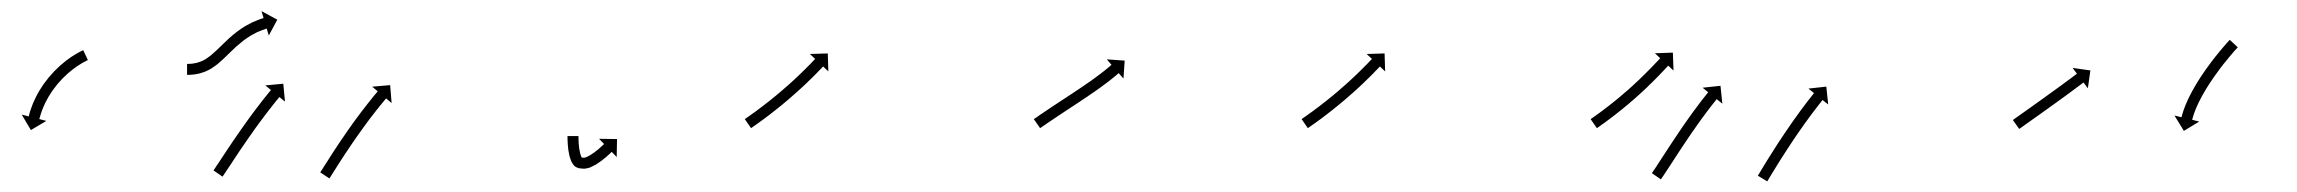

<svg xmlns="http://www.w3.org/2000/svg" viewBox="-20 -325 4188 350"><path d="M138.7 -214.8C139.2 -215 139.7 -215.2 140.2 -215.5L131.7 -233.6C131.2 -233.3 130.7 -233.1 130.2 -232.9C130.2 -232.9 130.2 -232.9 130.1 -232.8C130.1 -232.8 130.1 -232.8 130.1 -232.8C128.6 -232.1 127.2 -231.4 125.7 -230.6C125.7 -230.6 125.7 -230.6 125.7 -230.6C125.6 -230.6 125.6 -230.6 125.6 -230.6C123.3 -229.4 121.1 -228.1 118.9 -226.8C118.9 -226.8 118.8 -226.8 118.8 -226.8C118.7 -226.8 118.7 -226.7 118.7 -226.7C115.8 -225 113 -223.2 110.2 -221.4C110.2 -221.4 110.1 -221.3 110.1 -221.3C110 -221.3 110 -221.3 110 -221.3C106.7 -219 103.4 -216.6 100.2 -214.2C100.2 -214.2 100.2 -214.2 100.2 -214.2C100.1 -214.1 100.1 -214.1 100.1 -214.1C96.5 -211.3 93.1 -208.4 89.7 -205.5C89.7 -205.5 89.7 -205.4 89.6 -205.4C89.6 -205.4 89.5 -205.3 89.5 -205.3C86 -202.1 82.5 -198.7 79.1 -195.3C79.1 -195.3 79.1 -195.3 79 -195.2C79 -195.2 78.9 -195.1 78.9 -195.1C75.5 -191.5 72.2 -187.8 69 -184C69 -184 68.9 -184 68.9 -183.9C68.8 -183.9 68.8 -183.8 68.8 -183.8C65.7 -180 62.7 -176 59.8 -172C59.8 -172 59.7 -172 59.7 -171.9C59.7 -171.9 59.6 -171.8 59.6 -171.8C56.9 -167.9 54.3 -163.9 51.8 -159.8C51.8 -159.8 51.8 -159.7 51.7 -159.7C51.7 -159.6 51.7 -159.5 51.7 -159.5C49.4 -155.7 47.3 -151.8 45.3 -147.8C45.3 -147.8 45.2 -147.7 45.2 -147.7C45.2 -147.6 45.2 -147.6 45.2 -147.6C43.4 -144 41.8 -140.4 40.2 -136.7C40.2 -136.7 40.2 -136.6 40.2 -136.6C40.2 -136.5 40.1 -136.5 40.1 -136.5C38.9 -133.4 37.7 -130.2 36.6 -127.1C36.6 -127.1 36.6 -127 36.5 -127C36.5 -126.9 36.5 -126.9 36.5 -126.9C35.7 -124.4 34.9 -122 34.1 -119.5C34.1 -119.5 34.1 -119.5 34.1 -119.4C34.1 -119.4 34.1 -119.4 34.1 -119.4C33.6 -117.8 33.2 -116.2 32.8 -114.6C32.8 -114.6 32.8 -114.5 32.8 -114.5C32.8 -114.5 32.8 -114.5 32.8 -114.5C32.6 -113.9 32.5 -113.4 32.3 -112.8L19.6 -116.1L36.3 -87.9L64.5 -104.6L51.7 -107.9C51.8 -108.4 52 -109 52.1 -109.5C52.1 -109.5 52.1 -109.5 52.1 -109.5C52.1 -109.4 52.1 -109.4 52.1 -109.4C52.5 -110.9 52.9 -112.4 53.3 -113.8C53.3 -113.8 53.3 -113.8 53.3 -113.8C53.3 -113.8 53.3 -113.7 53.3 -113.7C54 -116 54.7 -118.3 55.5 -120.5C55.5 -120.5 55.5 -120.5 55.4 -120.4C55.4 -120.4 55.4 -120.4 55.4 -120.4C56.4 -123.3 57.6 -126.2 58.7 -129C58.7 -129 58.7 -129 58.7 -128.9C58.6 -128.9 58.6 -128.8 58.6 -128.8C60.1 -132.2 61.6 -135.6 63.2 -138.9C63.2 -138.9 63.2 -138.8 63.1 -138.8C63.1 -138.7 63.1 -138.7 63.1 -138.7C65 -142.4 66.9 -146 69 -149.6C69 -149.6 69 -149.5 68.9 -149.4C68.9 -149.4 68.9 -149.3 68.9 -149.3C71.2 -153.1 73.6 -156.9 76.1 -160.5C76.1 -160.5 76.1 -160.5 76 -160.4C76 -160.4 76 -160.3 76 -160.3C78.7 -164 81.5 -167.7 84.4 -171.3C84.4 -171.3 84.3 -171.2 84.3 -171.2C84.2 -171.1 84.2 -171.1 84.2 -171.1C87.2 -174.6 90.3 -178.1 93.5 -181.4C93.5 -181.4 93.4 -181.4 93.4 -181.3C93.3 -181.3 93.3 -181.2 93.3 -181.2C96.5 -184.4 99.7 -187.5 103 -190.6C103 -190.6 103 -190.5 102.9 -190.5C102.9 -190.4 102.8 -190.4 102.8 -190.4C106 -193.1 109.2 -195.8 112.5 -198.4C112.5 -198.4 112.4 -198.4 112.4 -198.3C112.3 -198.3 112.3 -198.3 112.3 -198.3C115.2 -200.5 118.3 -202.7 121.3 -204.8C121.3 -204.8 121.3 -204.7 121.2 -204.7C121.2 -204.7 121.1 -204.6 121.1 -204.6C123.7 -206.3 126.3 -208 129 -209.6C129 -209.6 129 -209.6 128.9 -209.5C128.9 -209.5 128.8 -209.5 128.8 -209.5C130.9 -210.7 132.9 -211.8 135 -212.9C135 -212.9 134.9 -212.9 134.9 -212.9C134.9 -212.9 134.9 -212.8 134.9 -212.8C136.2 -213.5 137.5 -214.2 138.8 -214.8C138.8 -214.8 138.8 -214.8 138.8 -214.8C138.8 -214.8 138.7 -214.8 138.7 -214.8Z M322.5 -208.5C322 -208.5 321.5 -208.5 321 -208.5L321 -188.5C321.6 -188.5 322.1 -188.5 322.7 -188.5C322.7 -188.5 322.7 -188.5 322.7 -188.5C322.8 -188.5 322.8 -188.5 322.8 -188.5C324.3 -188.5 325.9 -188.6 327.5 -188.7C327.5 -188.7 327.5 -188.7 327.6 -188.7C327.6 -188.7 327.7 -188.7 327.7 -188.7C330 -188.9 332.4 -189.1 334.7 -189.4C334.7 -189.4 334.8 -189.4 334.9 -189.4C335 -189.4 335.1 -189.4 335.1 -189.4C338 -189.9 341 -190.5 343.9 -191.1C343.9 -191.1 344 -191.2 344.1 -191.2C344.2 -191.2 344.3 -191.2 344.3 -191.2C347.6 -192.2 350.9 -193.3 354.2 -194.5C354.2 -194.5 354.3 -194.6 354.4 -194.6C354.5 -194.7 354.6 -194.7 354.6 -194.7C358.2 -196.3 361.7 -198.1 365.1 -200C365.1 -200 365.2 -200.1 365.3 -200.2C365.4 -200.2 365.5 -200.3 365.5 -200.3C369.2 -202.7 372.8 -205.3 376.3 -208C376.3 -208 376.4 -208 376.4 -208.1C376.5 -208.2 376.6 -208.2 376.6 -208.2C380.4 -211.4 384.1 -214.7 387.7 -218.1C387.7 -218.1 387.8 -218.1 387.8 -218.1C387.8 -218.1 387.8 -218.2 387.8 -218.2C391.7 -221.9 395.6 -225.6 399.4 -229.4L399.4 -229.4L399.4 -229.4C403.4 -233.3 407.5 -237.2 411.6 -241C411.6 -241 411.6 -240.9 411.6 -240.9C411.5 -240.8 411.5 -240.8 411.5 -240.8C415.7 -244.5 419.9 -248 424.3 -251.5C424.3 -251.5 424.3 -251.4 424.2 -251.4C424.1 -251.3 424.1 -251.3 424.1 -251.3C428.3 -254.3 432.6 -257.3 437 -260C437 -260 436.9 -260 436.8 -260C436.7 -259.9 436.6 -259.9 436.6 -259.9C440.5 -262.1 444.5 -264.2 448.5 -266.2C448.5 -266.2 448.5 -266.2 448.4 -266.1C448.3 -266.1 448.2 -266.1 448.2 -266.1C451.4 -267.5 454.6 -268.9 457.9 -270.1C457.9 -270.1 457.8 -270.1 457.8 -270.1C457.7 -270.1 457.7 -270 457.7 -270C459.8 -270.8 461.9 -271.5 464 -272.2C464 -272.2 464 -272.2 463.9 -272.2C463.9 -272.2 463.9 -272.2 463.9 -272.2C464.7 -272.4 465.4 -272.6 466.2 -272.9L470 -260.3L485.5 -289.1L456.7 -304.7L460.5 -292C459.6 -291.8 458.8 -291.5 458 -291.3C458 -291.3 458 -291.3 458 -291.3C457.9 -291.3 457.9 -291.3 457.9 -291.3C455.6 -290.5 453.2 -289.7 450.9 -288.9C450.9 -288.9 450.8 -288.8 450.8 -288.8C450.7 -288.8 450.7 -288.8 450.7 -288.8C447.1 -287.4 443.5 -285.9 440 -284.3C440 -284.3 440 -284.3 439.9 -284.2C439.8 -284.2 439.7 -284.2 439.7 -284.2C435.3 -282 430.9 -279.7 426.6 -277.2C426.6 -277.2 426.6 -277.1 426.5 -277.1C426.4 -277 426.3 -277 426.3 -277C421.5 -274 416.8 -270.8 412.3 -267.4C412.3 -267.4 412.2 -267.4 412.1 -267.3C412.1 -267.3 412 -267.2 412 -267.2C407.3 -263.6 402.7 -259.8 398.3 -255.8C398.3 -255.8 398.2 -255.8 398.2 -255.8C398.2 -255.7 398.1 -255.7 398.1 -255.7C393.8 -251.8 389.6 -247.8 385.5 -243.7L385.5 -243.7L385.5 -243.7C381.7 -240 377.8 -236.3 374 -232.6C374 -232.6 374 -232.6 374.1 -232.7C374.1 -232.7 374.1 -232.7 374.1 -232.7C370.7 -229.6 367.3 -226.5 363.8 -223.6C363.8 -223.6 363.8 -223.6 363.9 -223.7C364 -223.7 364.1 -223.8 364.1 -223.8C361 -221.4 357.9 -219.2 354.7 -217.1C354.7 -217.1 354.8 -217.2 354.9 -217.3C355 -217.3 355.1 -217.4 355.1 -217.4C352.3 -215.8 349.5 -214.3 346.5 -213C346.5 -213 346.6 -213 346.7 -213.1C346.9 -213.1 347 -213.2 347 -213.2C344.3 -212.2 341.7 -211.3 338.9 -210.5C338.9 -210.5 339 -210.5 339.2 -210.6C339.3 -210.6 339.4 -210.6 339.4 -210.6C336.9 -210.1 334.5 -209.6 332 -209.2C332 -209.2 332.1 -209.2 332.2 -209.2C332.3 -209.2 332.3 -209.2 332.3 -209.2C330.3 -209 328.3 -208.8 326.3 -208.6C326.3 -208.6 326.3 -208.7 326.4 -208.7C326.4 -208.7 326.5 -208.7 326.5 -208.7C325.1 -208.6 323.7 -208.5 322.4 -208.5C322.4 -208.5 322.4 -208.5 322.4 -208.5C322.5 -208.5 322.5 -208.5 322.5 -208.5ZM370.2 -15.9C369.9 -15.4 369.5 -14.9 369.2 -14.4L385.6 -3C386 -3.5 386.3 -4 386.7 -4.5L386.7 -4.5L386.7 -4.5C387.7 -6 388.7 -7.5 389.7 -9L389.8 -9L389.8 -9.1C391.4 -11.4 392.9 -13.8 394.5 -16.2L394.5 -16.2L394.5 -16.2C396.6 -19.4 398.7 -22.5 400.8 -25.6C403.2 -29.4 405.7 -33.1 408.2 -36.9L408.2 -36.8L408.2 -36.8C410.9 -41 413.7 -45.2 416.5 -49.4L416.5 -49.4L416.5 -49.4C419.5 -53.8 422.6 -58.3 425.6 -62.7L425.6 -62.7L425.6 -62.7C428.7 -67.3 431.9 -71.9 435.1 -76.5L435.1 -76.4L435.1 -76.4C438.3 -81 441.5 -85.6 444.8 -90.1L444.8 -90.1L444.7 -90.1C447.9 -94.5 451.1 -98.8 454.3 -103.2L454.3 -103.2L454.3 -103.2C457.3 -107.3 460.3 -111.3 463.4 -115.4L463.4 -115.4L463.4 -115.3C466.1 -119 468.9 -122.6 471.7 -126.2L471.7 -126.2L471.7 -126.1C474 -129.2 476.4 -132.2 478.8 -135.2L478.8 -135.2L478.8 -135.2C480.6 -137.5 482.5 -139.8 484.4 -142.2L484.4 -142.1L484.4 -142.1C485.6 -143.6 486.8 -145.1 488 -146.6L488 -146.6L488 -146.6C488.4 -147.1 488.9 -147.6 489.3 -148.1L499.5 -139.8L496.4 -172.4L463.7 -169.3L473.9 -160.9C473.4 -160.4 473 -159.8 472.6 -159.3L472.6 -159.3L472.6 -159.3C471.3 -157.8 470.1 -156.3 468.9 -154.8L468.9 -154.8L468.8 -154.7C466.9 -152.4 465.1 -150 463.2 -147.7L463.2 -147.7L463.1 -147.7C460.7 -144.6 458.3 -141.5 455.9 -138.5L455.9 -138.4L455.9 -138.4C453.1 -134.8 450.2 -131.1 447.5 -127.5L447.4 -127.4L447.4 -127.4C444.3 -123.3 441.3 -119.2 438.2 -115.1L438.2 -115.1L438.2 -115C434.9 -110.6 431.7 -106.2 428.5 -101.8L428.5 -101.7L428.5 -101.7C425.2 -97.1 422 -92.5 418.7 -87.9L418.7 -87.9L418.7 -87.9C415.5 -83.3 412.3 -78.7 409.1 -74L409.1 -74L409.1 -74C406 -69.5 403 -65 399.9 -60.5L399.9 -60.5L399.9 -60.5C397.1 -56.3 394.3 -52.1 391.5 -47.9L391.5 -47.9L391.5 -47.9C389 -44.2 386.5 -40.4 384.1 -36.7C382 -33.5 379.9 -30.4 377.9 -27.3L377.9 -27.3L377.9 -27.3C376.3 -24.9 374.7 -22.5 373.1 -20.2L373.2 -20.2L373.2 -20.2C372.2 -18.8 371.2 -17.3 370.2 -15.8L370.2 -15.9ZM564.7 -12.2C564.4 -11.7 564.1 -11.3 563.8 -10.8L580.5 0.3C580.8 -0.2 581.1 -0.7 581.4 -1.2L581.5 -1.2L581.5 -1.3C582.4 -2.8 583.4 -4.3 584.4 -5.8L584.4 -5.8L584.4 -5.8C586 -8.2 587.5 -10.7 589 -13.1C591.1 -16.3 593.1 -19.5 595.1 -22.7L595.1 -22.7L595.1 -22.7C597.6 -26.5 600 -30.3 602.4 -34.1L602.4 -34.1L602.4 -34.1C605.2 -38.3 607.9 -42.5 610.7 -46.8L610.7 -46.7L610.7 -46.7C613.7 -51.2 616.7 -55.7 619.7 -60.2L619.7 -60.2L619.7 -60.2C622.8 -64.8 626 -69.4 629.2 -74L629.2 -74L629.2 -74C632.4 -78.6 635.6 -83.1 638.9 -87.7C638.9 -87.7 638.9 -87.7 638.9 -87.7C638.9 -87.7 638.9 -87.7 638.9 -87.7C642 -92.1 645.2 -96.5 648.5 -100.8C648.5 -100.8 648.5 -100.8 648.5 -100.8C648.4 -100.8 648.4 -100.8 648.4 -100.8C651.5 -104.9 654.5 -108.9 657.6 -113L657.6 -113L657.6 -112.9C660.4 -116.6 663.2 -120.2 666 -123.8L666 -123.7L666 -123.7C668.4 -126.7 670.8 -129.8 673.2 -132.8L673.2 -132.8L673.2 -132.7C675.1 -135.1 677 -137.4 678.9 -139.7L678.9 -139.6L678.9 -139.6C680.1 -141.1 681.3 -142.6 682.5 -144.1L682.5 -144.1L682.5 -144C683 -144.6 683.4 -145.1 683.9 -145.6L693.9 -137.1L691.2 -169.8L658.5 -167L668.6 -158.5C668.1 -158 667.7 -157.5 667.2 -156.9L667.2 -156.9L667.2 -156.9C666 -155.4 664.7 -153.9 663.5 -152.4L663.5 -152.4L663.4 -152.4C661.5 -150.1 659.6 -147.7 657.7 -145.4L657.7 -145.3L657.7 -145.3C655.2 -142.3 652.7 -139.2 650.3 -136.1L650.3 -136.1L650.3 -136.1C647.4 -132.5 644.6 -128.8 641.8 -125.1L641.7 -125.1L641.7 -125.1C638.6 -121 635.5 -116.9 632.4 -112.7C632.4 -112.7 632.4 -112.7 632.4 -112.7C632.4 -112.7 632.4 -112.7 632.4 -112.7C629.1 -108.3 625.9 -103.8 622.6 -99.4C622.6 -99.4 622.6 -99.4 622.6 -99.4C622.6 -99.3 622.6 -99.3 622.6 -99.3C619.3 -94.7 616 -90.1 612.8 -85.5L612.8 -85.4L612.8 -85.4C609.5 -80.8 606.3 -76.1 603.2 -71.4L603.1 -71.4L603.1 -71.4C600.1 -66.9 597 -62.3 594 -57.8L594 -57.8L594 -57.7C591.2 -53.5 588.4 -49.2 585.6 -45L585.6 -44.9L585.6 -44.9C583.2 -41.1 580.7 -37.3 578.3 -33.5L578.3 -33.5L578.3 -33.4C576.2 -30.2 574.2 -27 572.1 -23.8C570.6 -21.4 569.1 -19 567.5 -16.6L567.5 -16.6L567.6 -16.6C566.6 -15.1 565.7 -13.6 564.7 -12.2L564.7 -12.2Z M1034.5 -75.3C1034.5 -75.8 1034.5 -76.4 1034.5 -77L1014.5 -77C1014.5 -76.4 1014.5 -75.8 1014.5 -75.2C1014.5 -75.2 1014.5 -75.1 1014.5 -75.1C1014.5 -75.1 1014.5 -75.1 1014.5 -75.1C1014.5 -73.4 1014.6 -71.7 1014.6 -70C1014.6 -70 1014.6 -69.9 1014.6 -69.9C1014.6 -69.9 1014.6 -69.9 1014.6 -69.9C1014.7 -67.2 1014.8 -64.6 1015 -62C1015 -62 1015 -61.9 1015 -61.9C1015 -61.8 1015 -61.8 1015 -61.8C1015.3 -58.5 1015.6 -55.2 1016 -51.9C1016 -51.9 1016 -51.9 1016 -51.8C1016 -51.7 1016 -51.6 1016 -51.6C1016.6 -48 1017.3 -44.4 1018.1 -40.8C1018.1 -40.8 1018.1 -40.7 1018.2 -40.6C1018.2 -40.5 1018.2 -40.3 1018.2 -40.3C1019.2 -36.9 1020.3 -33.6 1021.7 -30.3C1021.7 -30.3 1021.8 -30.1 1021.9 -29.9C1022 -29.7 1022.2 -29.5 1022.2 -29.5C1023.4 -27.2 1024.9 -24.9 1026.7 -22.9C1026.8 -22.9 1027 -22.6 1027.3 -22.4C1027.6 -22.1 1027.9 -21.9 1027.9 -21.8C1029.7 -20.5 1031.7 -19.5 1033.9 -18.8C1033.9 -18.8 1034.2 -18.7 1034.5 -18.6C1034.8 -18.5 1035.1 -18.4 1035.1 -18.4C1038.4 -17.8 1041.8 -17.6 1045.2 -17.5C1045.2 -17.5 1045.5 -17.5 1045.8 -17.5C1046.1 -17.5 1046.4 -17.6 1046.4 -17.6C1049.5 -17.9 1052.5 -18.7 1055.3 -19.6C1055.3 -19.6 1055.5 -19.7 1055.7 -19.8C1055.9 -19.8 1056.1 -19.9 1056.1 -19.9C1059.5 -21.4 1062.9 -23.1 1066.1 -24.9C1066.1 -24.9 1066.2 -25 1066.3 -25C1066.4 -25.1 1066.5 -25.1 1066.5 -25.1C1069.7 -27.1 1072.8 -29.3 1075.8 -31.5C1075.8 -31.5 1075.8 -31.5 1075.9 -31.5C1076 -31.6 1076 -31.6 1076 -31.6C1078.7 -33.7 1081.3 -35.7 1083.8 -37.9C1083.8 -37.9 1083.9 -37.9 1083.9 -37.9C1083.9 -38 1084 -38 1084 -38C1086 -39.7 1087.9 -41.5 1089.9 -43.3C1089.9 -43.3 1089.9 -43.3 1089.9 -43.3C1089.9 -43.3 1090 -43.3 1090 -43.3C1091.2 -44.5 1092.5 -45.7 1093.7 -46.9L1093.8 -46.9L1093.8 -46.9C1094.2 -47.3 1094.6 -47.7 1095.1 -48.2L1104.2 -38.7L1104.8 -71.5L1072 -72L1081.2 -62.5C1080.8 -62.1 1080.3 -61.7 1079.9 -61.3L1079.9 -61.3L1079.9 -61.3C1078.8 -60.2 1077.6 -59.1 1076.4 -58C1076.4 -58 1076.4 -58 1076.4 -58C1076.4 -58 1076.4 -58.1 1076.4 -58.1C1074.6 -56.4 1072.7 -54.7 1070.9 -53.1C1070.9 -53.1 1070.9 -53.2 1070.9 -53.2C1071 -53.2 1071 -53.2 1071 -53.2C1068.6 -51.3 1066.2 -49.3 1063.8 -47.5C1063.8 -47.5 1063.9 -47.5 1063.9 -47.6C1064 -47.6 1064 -47.6 1064 -47.6C1061.4 -45.7 1058.6 -43.8 1055.8 -42.1C1055.8 -42.1 1055.9 -42.1 1056 -42.2C1056.1 -42.2 1056.2 -42.3 1056.2 -42.3C1053.6 -40.8 1051 -39.5 1048.3 -38.3C1048.3 -38.3 1048.4 -38.4 1048.6 -38.5C1048.8 -38.5 1049 -38.6 1049 -38.6C1047.5 -38.1 1045.9 -37.6 1044.3 -37.4C1044.3 -37.4 1044.6 -37.5 1044.9 -37.5C1045.2 -37.5 1045.6 -37.5 1045.5 -37.5C1043.4 -37.5 1041.1 -37.6 1039 -38.1C1039 -38.1 1039.3 -38 1039.6 -37.9C1039.9 -37.8 1040.3 -37.7 1040.3 -37.7C1040.2 -37.7 1039.7 -37.9 1039.9 -37.9C1040 -37.8 1040.2 -37.6 1040.1 -37.7C1040.1 -37.7 1040.4 -37.4 1040.7 -37.1C1041 -36.9 1041.3 -36.6 1041.3 -36.6C1040.7 -37.3 1040.1 -38.3 1039.7 -39.2C1039.7 -39.2 1039.8 -38.9 1039.9 -38.7C1040 -38.5 1040.1 -38.3 1040.1 -38.3C1039 -40.7 1038.2 -43.3 1037.5 -45.8C1037.5 -45.8 1037.5 -45.7 1037.5 -45.5C1037.6 -45.4 1037.6 -45.3 1037.6 -45.3C1036.9 -48.4 1036.3 -51.5 1035.8 -54.7C1035.8 -54.7 1035.8 -54.6 1035.8 -54.5C1035.8 -54.4 1035.8 -54.4 1035.8 -54.4C1035.5 -57.4 1035.2 -60.4 1034.9 -63.4C1034.9 -63.4 1034.9 -63.3 1034.9 -63.3C1034.9 -63.2 1034.9 -63.2 1034.9 -63.2C1034.8 -65.6 1034.7 -68.1 1034.6 -70.5C1034.6 -70.5 1034.6 -70.5 1034.6 -70.5C1034.6 -70.5 1034.6 -70.4 1034.6 -70.4C1034.6 -72.1 1034.5 -73.7 1034.5 -75.3C1034.5 -75.3 1034.5 -75.3 1034.5 -75.3C1034.5 -75.3 1034.5 -75.3 1034.5 -75.3Z M1339.3 -109C1338.8 -108.6 1338.3 -108.3 1337.7 -107.9L1349.1 -91.4C1349.6 -91.8 1350.2 -92.2 1350.7 -92.5L1350.7 -92.5L1350.7 -92.5C1352.2 -93.6 1353.7 -94.6 1355.2 -95.7L1355.2 -95.7L1355.2 -95.7C1357.5 -97.3 1359.8 -98.9 1362.2 -100.6L1362.2 -100.6L1362.2 -100.6C1365.2 -102.8 1368.2 -104.9 1371.1 -107.1L1371.1 -107.1L1371.2 -107.1C1374.7 -109.7 1378.1 -112.4 1381.6 -115C1381.6 -115 1381.6 -115 1381.6 -115C1381.6 -115 1381.7 -115 1381.7 -115C1385.5 -118 1389.4 -121 1393.2 -124C1393.2 -124 1393.2 -124 1393.2 -124C1393.2 -124 1393.2 -124 1393.2 -124C1397.3 -127.2 1401.3 -130.5 1405.4 -133.8C1405.4 -133.8 1405.4 -133.8 1405.4 -133.8C1405.4 -133.8 1405.4 -133.8 1405.4 -133.8C1409.6 -137.2 1413.7 -140.7 1417.8 -144.2C1417.8 -144.2 1417.8 -144.2 1417.8 -144.2C1417.8 -144.2 1417.8 -144.2 1417.8 -144.2C1421.9 -147.7 1425.9 -151.2 1429.9 -154.8C1429.9 -154.8 1430 -154.8 1430 -154.8C1430 -154.8 1430 -154.8 1430 -154.8C1433.9 -158.3 1437.7 -161.8 1441.5 -165.3C1441.5 -165.3 1441.6 -165.3 1441.6 -165.3C1441.6 -165.3 1441.6 -165.3 1441.6 -165.3C1445.1 -168.6 1448.7 -172 1452.2 -175.3C1452.2 -175.3 1452.2 -175.3 1452.2 -175.3C1452.2 -175.4 1452.2 -175.4 1452.2 -175.4C1455.4 -178.4 1458.5 -181.4 1461.6 -184.5L1461.6 -184.5L1461.6 -184.5C1464.2 -187.1 1466.8 -189.7 1469.4 -192.3L1469.4 -192.3L1469.4 -192.4C1471.4 -194.4 1473.4 -196.4 1475.3 -198.5L1475.3 -198.5L1475.4 -198.5C1476.6 -199.8 1477.9 -201.1 1479.1 -202.4L1479.1 -202.4L1479.1 -202.5C1479.6 -202.9 1480 -203.4 1480.4 -203.9L1490 -194.8L1489 -227.6L1456.3 -226.6L1465.9 -217.6C1465.4 -217.1 1465 -216.6 1464.6 -216.2L1464.6 -216.2L1464.6 -216.2C1463.4 -214.9 1462.1 -213.6 1460.9 -212.3L1460.9 -212.3L1460.9 -212.3C1459 -210.3 1457 -208.3 1455.1 -206.3L1455.1 -206.3L1455.1 -206.4C1452.6 -203.8 1450.1 -201.2 1447.5 -198.7L1447.5 -198.7L1447.5 -198.7C1444.5 -195.7 1441.4 -192.7 1438.4 -189.8C1438.4 -189.8 1438.4 -189.8 1438.4 -189.8C1438.4 -189.8 1438.4 -189.8 1438.4 -189.8C1434.9 -186.5 1431.5 -183.2 1428 -180C1428 -180 1428 -180 1428 -180C1428 -180 1428 -180 1428 -180C1424.3 -176.6 1420.5 -173.1 1416.7 -169.7C1416.7 -169.7 1416.7 -169.7 1416.7 -169.8C1416.7 -169.8 1416.7 -169.8 1416.7 -169.8C1412.7 -166.3 1408.8 -162.8 1404.8 -159.4C1404.8 -159.4 1404.8 -159.4 1404.8 -159.4C1404.8 -159.4 1404.8 -159.4 1404.8 -159.4C1400.8 -156 1396.7 -152.6 1392.7 -149.2C1392.7 -149.2 1392.7 -149.2 1392.7 -149.3C1392.7 -149.3 1392.7 -149.3 1392.7 -149.3C1388.8 -146 1384.8 -142.8 1380.8 -139.6C1380.8 -139.6 1380.8 -139.7 1380.8 -139.7C1380.8 -139.7 1380.8 -139.7 1380.8 -139.7C1377.1 -136.7 1373.3 -133.8 1369.5 -130.9C1369.5 -130.9 1369.5 -130.9 1369.5 -130.9C1369.5 -130.9 1369.5 -130.9 1369.5 -130.9C1366.1 -128.3 1362.7 -125.8 1359.2 -123.2L1359.3 -123.2L1359.3 -123.2C1356.4 -121.1 1353.4 -119 1350.5 -116.9L1350.5 -116.9L1350.5 -116.9C1348.3 -115.3 1346 -113.6 1343.7 -112L1343.7 -112L1343.7 -112.1C1342.3 -111 1340.8 -110 1339.3 -109L1339.3 -109Z M1866.2 -108.9C1865.7 -108.5 1865.1 -108.2 1864.6 -107.8L1876 -91.4C1876.5 -91.7 1877.1 -92.1 1877.6 -92.5C1879.2 -93.6 1880.8 -94.7 1882.3 -95.7L1882.3 -95.7L1882.3 -95.7C1884.7 -97.4 1887.2 -99.1 1889.6 -100.7L1889.6 -100.7L1889.6 -100.7C1892.8 -102.9 1895.9 -105 1899.1 -107.1L1899.1 -107.1L1899.1 -107.1C1902.8 -109.6 1906.6 -112.1 1910.3 -114.6L1910.3 -114.6L1910.3 -114.6C1914.5 -117.4 1918.6 -120.1 1922.8 -122.9C1927.3 -125.8 1931.7 -128.8 1936.2 -131.7C1940.8 -134.7 1945.3 -137.7 1949.9 -140.7L1949.9 -140.8L1949.9 -140.8C1954.4 -143.8 1959 -146.8 1963.5 -149.8L1963.5 -149.8L1963.5 -149.9C1967.8 -152.8 1972.1 -155.8 1976.4 -158.7C1976.4 -158.7 1976.4 -158.7 1976.4 -158.8C1976.5 -158.8 1976.5 -158.8 1976.5 -158.8C1980.4 -161.6 1984.4 -164.4 1988.3 -167.2C1988.3 -167.2 1988.3 -167.2 1988.3 -167.2C1988.4 -167.2 1988.4 -167.3 1988.4 -167.3C1991.8 -169.8 1995.3 -172.4 1998.7 -175C1998.7 -175 1998.7 -175 1998.8 -175C1998.8 -175 1998.8 -175 1998.8 -175C2001.6 -177.2 2004.5 -179.5 2007.3 -181.7C2007.3 -181.7 2007.3 -181.7 2007.3 -181.7C2007.4 -181.7 2007.4 -181.8 2007.4 -181.8C2009.5 -183.5 2011.7 -185.2 2013.8 -187C2013.8 -187 2013.8 -187 2013.8 -187C2013.8 -187 2013.8 -187 2013.8 -187C2015.2 -188.2 2016.5 -189.3 2017.9 -190.5L2017.9 -190.5L2017.9 -190.5C2018.4 -190.9 2018.8 -191.3 2019.3 -191.7L2028 -181.8L2030.2 -214.5L1997.6 -216.8L2006.2 -206.8C2005.7 -206.4 2005.3 -206 2004.8 -205.6L2004.8 -205.6L2004.8 -205.7C2003.6 -204.5 2002.3 -203.4 2001 -202.3C2001 -202.3 2001 -202.4 2001 -202.4C2001 -202.4 2001 -202.4 2001 -202.4C1998.9 -200.7 1996.9 -199 1994.8 -197.3C1994.8 -197.3 1994.8 -197.3 1994.8 -197.3C1994.8 -197.3 1994.9 -197.3 1994.9 -197.3C1992.1 -195.2 1989.4 -193 1986.6 -190.9C1986.6 -190.9 1986.6 -190.9 1986.6 -190.9C1986.6 -190.9 1986.6 -190.9 1986.6 -190.9C1983.3 -188.4 1979.9 -185.9 1976.5 -183.4C1976.5 -183.4 1976.5 -183.4 1976.6 -183.4C1976.6 -183.4 1976.6 -183.4 1976.6 -183.4C1972.7 -180.6 1968.9 -177.9 1965 -175.1C1965 -175.1 1965 -175.1 1965 -175.1C1965 -175.2 1965 -175.2 1965 -175.2C1960.8 -172.2 1956.5 -169.3 1952.3 -166.4L1952.3 -166.4L1952.3 -166.4C1947.8 -163.4 1943.3 -160.4 1938.8 -157.4L1938.8 -157.4L1938.9 -157.4C1934.3 -154.4 1929.7 -151.4 1925.2 -148.4C1920.7 -145.5 1916.3 -142.5 1911.8 -139.6C1907.6 -136.8 1903.4 -134.1 1899.2 -131.3L1899.2 -131.3L1899.2 -131.3C1895.5 -128.8 1891.7 -126.3 1887.9 -123.7L1887.9 -123.7L1887.9 -123.7C1884.7 -121.6 1881.5 -119.4 1878.4 -117.3L1878.4 -117.3L1878.3 -117.3C1875.9 -115.6 1873.4 -113.9 1871 -112.2L1871 -112.2L1871 -112.2C1869.4 -111.1 1867.8 -110 1866.2 -108.9Z M2354.3 -109C2353.8 -108.6 2353.3 -108.3 2352.7 -107.9L2364.1 -91.4C2364.6 -91.8 2365.2 -92.2 2365.7 -92.5L2365.7 -92.5L2365.7 -92.5C2367.2 -93.6 2368.7 -94.6 2370.2 -95.7L2370.2 -95.7L2370.2 -95.7C2372.5 -97.3 2374.8 -98.9 2377.2 -100.6L2377.2 -100.6L2377.2 -100.6C2380.2 -102.8 2383.2 -104.9 2386.1 -107.1L2386.1 -107.1L2386.2 -107.1C2389.7 -109.7 2393.1 -112.4 2396.6 -115C2396.6 -115 2396.6 -115 2396.6 -115C2396.6 -115 2396.7 -115 2396.7 -115C2400.5 -118 2404.4 -121 2408.2 -124C2408.2 -124 2408.2 -124 2408.2 -124C2408.2 -124 2408.2 -124 2408.2 -124C2412.3 -127.2 2416.3 -130.5 2420.4 -133.8C2420.4 -133.8 2420.4 -133.8 2420.4 -133.8C2420.4 -133.8 2420.4 -133.8 2420.4 -133.8C2424.6 -137.2 2428.7 -140.7 2432.8 -144.2C2432.8 -144.2 2432.8 -144.2 2432.8 -144.2C2432.8 -144.2 2432.8 -144.2 2432.8 -144.2C2436.9 -147.7 2440.9 -151.2 2444.9 -154.8C2444.9 -154.8 2445 -154.8 2445 -154.8C2445 -154.8 2445 -154.8 2445 -154.8C2448.9 -158.3 2452.7 -161.8 2456.5 -165.3C2456.5 -165.3 2456.6 -165.3 2456.6 -165.3C2456.6 -165.3 2456.6 -165.3 2456.6 -165.3C2460.1 -168.6 2463.7 -172 2467.2 -175.3C2467.2 -175.3 2467.2 -175.3 2467.2 -175.3C2467.2 -175.4 2467.2 -175.4 2467.2 -175.4C2470.4 -178.4 2473.5 -181.4 2476.6 -184.5L2476.6 -184.5L2476.6 -184.5C2479.2 -187.1 2481.8 -189.7 2484.4 -192.3L2484.4 -192.3L2484.4 -192.4C2486.4 -194.4 2488.4 -196.4 2490.3 -198.5L2490.3 -198.5L2490.4 -198.5C2491.6 -199.8 2492.9 -201.1 2494.1 -202.4L2494.1 -202.4L2494.1 -202.5C2494.6 -202.9 2495 -203.4 2495.4 -203.9L2505 -194.8L2504 -227.6L2471.3 -226.6L2480.9 -217.6C2480.4 -217.1 2480 -216.6 2479.6 -216.2L2479.6 -216.2L2479.6 -216.2C2478.4 -214.9 2477.1 -213.6 2475.9 -212.3L2475.9 -212.3L2475.9 -212.3C2474 -210.3 2472 -208.3 2470.1 -206.3L2470.1 -206.3L2470.1 -206.4C2467.6 -203.8 2465.1 -201.2 2462.5 -198.7L2462.5 -198.7L2462.5 -198.7C2459.5 -195.7 2456.4 -192.7 2453.4 -189.8C2453.4 -189.8 2453.4 -189.8 2453.4 -189.8C2453.4 -189.8 2453.4 -189.8 2453.4 -189.8C2449.9 -186.5 2446.5 -183.2 2443 -180C2443 -180 2443 -180 2443 -180C2443 -180 2443 -180 2443 -180C2439.3 -176.6 2435.5 -173.1 2431.7 -169.7C2431.7 -169.7 2431.7 -169.7 2431.7 -169.8C2431.7 -169.8 2431.7 -169.8 2431.7 -169.8C2427.7 -166.3 2423.8 -162.8 2419.8 -159.4C2419.8 -159.4 2419.8 -159.4 2419.8 -159.4C2419.8 -159.4 2419.8 -159.4 2419.8 -159.4C2415.8 -156 2411.7 -152.6 2407.7 -149.2C2407.7 -149.2 2407.7 -149.2 2407.7 -149.3C2407.7 -149.3 2407.7 -149.3 2407.7 -149.3C2403.8 -146 2399.8 -142.8 2395.8 -139.6C2395.8 -139.6 2395.8 -139.7 2395.8 -139.7C2395.8 -139.7 2395.8 -139.7 2395.8 -139.7C2392.1 -136.7 2388.3 -133.8 2384.5 -130.9C2384.5 -130.9 2384.5 -130.9 2384.5 -130.9C2384.5 -130.9 2384.5 -130.9 2384.5 -130.9C2381.1 -128.3 2377.7 -125.8 2374.2 -123.2L2374.3 -123.2L2374.3 -123.2C2371.4 -121.1 2368.4 -119 2365.5 -116.9L2365.5 -116.9L2365.5 -116.9C2363.3 -115.3 2361 -113.6 2358.7 -112L2358.7 -112L2358.7 -112.1C2357.3 -111 2355.8 -110 2354.3 -109L2354.3 -109Z M2881.1 -108.9C2880.6 -108.5 2880.1 -108.1 2879.6 -107.8L2891 -91.4C2891.5 -91.7 2892.1 -92.1 2892.6 -92.5L2892.6 -92.5L2892.6 -92.5C2894.1 -93.5 2895.6 -94.6 2897.1 -95.6L2897.1 -95.6L2897.1 -95.7C2899.4 -97.3 2901.7 -99 2904 -100.6L2904 -100.6L2904.1 -100.6C2907 -102.8 2910 -105 2912.9 -107.2C2912.9 -107.2 2912.9 -107.2 2913 -107.2C2913 -107.2 2913 -107.2 2913 -107.2C2916.5 -109.8 2919.9 -112.5 2923.4 -115.1C2923.4 -115.1 2923.4 -115.1 2923.4 -115.1C2923.4 -115.1 2923.4 -115.1 2923.4 -115.1C2927.2 -118.1 2931 -121.1 2934.8 -124.2C2934.8 -124.2 2934.9 -124.2 2934.9 -124.2C2934.9 -124.2 2934.9 -124.2 2934.9 -124.2C2938.9 -127.5 2942.9 -130.8 2946.9 -134.1C2946.9 -134.1 2946.9 -134.1 2946.9 -134.1C2946.9 -134.1 2947 -134.1 2947 -134.1C2951 -137.6 2955.1 -141.1 2959.1 -144.6C2959.1 -144.6 2959.2 -144.6 2959.2 -144.6C2959.2 -144.6 2959.2 -144.6 2959.2 -144.6C2963.2 -148.2 2967.2 -151.7 2971.1 -155.3C2971.1 -155.3 2971.2 -155.4 2971.2 -155.4C2971.2 -155.4 2971.2 -155.4 2971.2 -155.4C2975 -158.9 2978.8 -162.5 2982.6 -166C2982.6 -166 2982.6 -166 2982.6 -166C2982.6 -166.1 2982.6 -166.1 2982.6 -166.1C2986.1 -169.4 2989.6 -172.8 2993 -176.2C2993 -176.2 2993 -176.2 2993.1 -176.3C2993.1 -176.3 2993.1 -176.3 2993.1 -176.3C2996.2 -179.3 2999.2 -182.4 3002.3 -185.6L3002.3 -185.6L3002.3 -185.6C3004.9 -188.2 3007.5 -190.9 3010 -193.6L3010 -193.6L3010 -193.6C3012 -195.7 3014 -197.7 3015.9 -199.8L3015.9 -199.8L3015.9 -199.8C3017.2 -201.2 3018.5 -202.5 3019.7 -203.9C3020.2 -204.3 3020.6 -204.8 3021.1 -205.3L3030.7 -196.3L3029.5 -229.1L2996.8 -227.9L3006.4 -218.9C3006 -218.4 3005.5 -218 3005.1 -217.5C3003.8 -216.2 3002.6 -214.8 3001.4 -213.5L3001.4 -213.5L3001.4 -213.5C2999.4 -211.5 2997.5 -209.4 2995.5 -207.4L2995.6 -207.4L2995.6 -207.4C2993 -204.8 2990.5 -202.1 2988 -199.5L2988 -199.5L2988 -199.6C2985 -196.5 2982 -193.5 2978.9 -190.4C2978.9 -190.4 2979 -190.4 2979 -190.4C2979 -190.5 2979 -190.5 2979 -190.5C2975.6 -187.1 2972.2 -183.8 2968.7 -180.5C2968.7 -180.5 2968.7 -180.5 2968.8 -180.5C2968.8 -180.5 2968.8 -180.5 2968.8 -180.5C2965.1 -177 2961.4 -173.5 2957.6 -170.1C2957.6 -170.1 2957.6 -170.1 2957.7 -170.1C2957.7 -170.1 2957.7 -170.1 2957.7 -170.1C2953.8 -166.6 2949.9 -163.1 2946 -159.6C2946 -159.6 2946 -159.6 2946 -159.6C2946 -159.6 2946 -159.7 2946 -159.7C2942 -156.2 2938.1 -152.8 2934 -149.4C2934 -149.4 2934.1 -149.4 2934.1 -149.4C2934.1 -149.4 2934.1 -149.4 2934.1 -149.4C2930.2 -146.2 2926.3 -142.9 2922.3 -139.7C2922.3 -139.7 2922.3 -139.8 2922.3 -139.8C2922.3 -139.8 2922.4 -139.8 2922.4 -139.8C2918.6 -136.8 2914.9 -133.9 2911.1 -130.9C2911.1 -130.9 2911.1 -130.9 2911.2 -130.9C2911.2 -131 2911.2 -131 2911.2 -131C2907.8 -128.4 2904.4 -125.8 2901 -123.2C2901 -123.2 2901 -123.2 2901 -123.2C2901 -123.2 2901 -123.2 2901 -123.2C2898.1 -121.1 2895.2 -118.9 2892.3 -116.8L2892.3 -116.8L2892.3 -116.8C2890 -115.2 2887.8 -113.6 2885.5 -111.9L2885.5 -112L2885.5 -112C2884.1 -110.9 2882.6 -109.9 2881.1 -108.9L2881.1 -108.9ZM2992.3 -10.9C2991.9 -10.4 2991.6 -9.9 2991.2 -9.4L3007.7 2C3008 1.5 3008.4 1 3008.7 0.4L3008.7 0.4L3008.7 0.4C3009.8 -1.1 3010.8 -2.6 3011.8 -4L3011.8 -4.1L3011.8 -4.1C3013.4 -6.4 3015 -8.8 3016.5 -11.2L3016.5 -11.2L3016.5 -11.2C3018.6 -14.3 3020.6 -17.4 3022.7 -20.6L3022.7 -20.6L3022.7 -20.6C3025.1 -24.3 3027.5 -28 3030 -31.8C3032.7 -36 3035.4 -40.2 3038.1 -44.3L3038.1 -44.3L3038.1 -44.3C3041.1 -48.8 3044 -53.3 3047 -57.8L3047 -57.8L3047 -57.8C3050.1 -62.4 3053.1 -67 3056.3 -71.7L3056.2 -71.7L3056.2 -71.6C3059.4 -76.3 3062.5 -80.9 3065.7 -85.5L3065.7 -85.4L3065.7 -85.4C3068.8 -89.9 3071.9 -94.3 3075 -98.7L3075 -98.7L3075 -98.7C3077.9 -102.8 3080.9 -107 3083.9 -111.1L3083.9 -111.1L3083.9 -111C3086.6 -114.7 3089.3 -118.4 3092 -122L3092 -122L3092 -122C3094.4 -125.1 3096.7 -128.1 3099.1 -131.2L3099.1 -131.2L3099 -131.2C3100.9 -133.5 3102.7 -135.9 3104.6 -138.2L3104.6 -138.2L3104.6 -138.2C3105.8 -139.7 3107 -141.2 3108.2 -142.7L3108.2 -142.7L3108.2 -142.7C3108.6 -143.2 3109 -143.7 3109.4 -144.3L3119.7 -136L3116.3 -168.6L3083.7 -165.1L3093.9 -156.8C3093.5 -156.3 3093 -155.8 3092.6 -155.2L3092.6 -155.2L3092.6 -155.2C3091.4 -153.7 3090.1 -152.2 3088.9 -150.6L3088.9 -150.6L3088.9 -150.6C3087 -148.2 3085.1 -145.8 3083.3 -143.5L3083.3 -143.4L3083.2 -143.4C3080.8 -140.3 3078.5 -137.2 3076.1 -134.1L3076.1 -134.1L3076.1 -134C3073.3 -130.3 3070.5 -126.6 3067.8 -122.9L3067.8 -122.9L3067.7 -122.9C3064.7 -118.7 3061.7 -114.5 3058.7 -110.3L3058.7 -110.3L3058.7 -110.3C3055.5 -105.8 3052.4 -101.3 3049.2 -96.8L3049.2 -96.8L3049.2 -96.8C3046 -92.2 3042.8 -87.5 3039.7 -82.9L3039.7 -82.8L3039.7 -82.8C3036.5 -78.2 3033.4 -73.5 3030.3 -68.8L3030.3 -68.8L3030.3 -68.8C3027.3 -64.3 3024.4 -59.8 3021.4 -55.3L3021.4 -55.3L3021.4 -55.3C3018.7 -51.1 3015.9 -46.9 3013.2 -42.7C3010.8 -38.9 3008.4 -35.2 3005.9 -31.5L3005.9 -31.5L3005.9 -31.5C3003.9 -28.4 3001.9 -25.3 2999.8 -22.2L2999.9 -22.2L2999.9 -22.2C2998.3 -19.9 2996.8 -17.6 2995.2 -15.2L2995.2 -15.3L2995.2 -15.3C2994.2 -13.8 2993.3 -12.4 2992.3 -10.9L2992.3 -10.9ZM3185.5 -6.4C3185.1 -5.8 3184.8 -5.2 3184.4 -4.7L3201.6 5.6C3201.9 5 3202.3 4.4 3202.6 3.9C3203.6 2.2 3204.6 0.6 3205.5 -1L3205.5 -1L3205.5 -1C3207.1 -3.5 3208.6 -6 3210.1 -8.6L3210.1 -8.5L3210.1 -8.5C3212.1 -11.8 3214.1 -15.1 3216.1 -18.3L3216.1 -18.3L3216.1 -18.3C3218.4 -22.1 3220.8 -26 3223.2 -29.8L3223.2 -29.8L3223.2 -29.8C3225.9 -34 3228.6 -38.3 3231.3 -42.6L3231.3 -42.6L3231.3 -42.5C3234.2 -47.1 3237.1 -51.6 3240.1 -56.2L3240.1 -56.1L3240.1 -56.1C3243.1 -60.8 3246.2 -65.4 3249.3 -70.1L3249.3 -70.1L3249.3 -70.1C3252.4 -74.7 3255.6 -79.3 3258.7 -83.9L3258.7 -83.9L3258.7 -83.9C3261.8 -88.3 3264.9 -92.8 3268.1 -97.2L3268 -97.2L3268 -97.2C3271 -101.3 3274 -105.4 3277 -109.5L3276.9 -109.5L3276.9 -109.5C3279.6 -113.2 3282.3 -116.8 3285.1 -120.5L3285.1 -120.5L3285.1 -120.4C3287.4 -123.5 3289.7 -126.6 3292.1 -129.6L3292.1 -129.6L3292.1 -129.6C3293.9 -132 3295.7 -134.3 3297.6 -136.7L3297.6 -136.6L3297.6 -136.6C3298.7 -138.1 3299.9 -139.6 3301.1 -141.1L3301.1 -141.1L3301.1 -141.1C3301.6 -141.7 3302 -142.2 3302.4 -142.7L3312.7 -134.5L3309.2 -167.1L3276.6 -163.5L3286.8 -155.3C3286.4 -154.7 3286 -154.2 3285.5 -153.7L3285.5 -153.6L3285.5 -153.6C3284.3 -152.1 3283.1 -150.6 3281.9 -149.1L3281.9 -149L3281.9 -149C3280 -146.7 3278.1 -144.3 3276.3 -141.9L3276.3 -141.9L3276.2 -141.9C3273.9 -138.8 3271.5 -135.6 3269.1 -132.5L3269.1 -132.5L3269.1 -132.5C3266.3 -128.8 3263.6 -125.1 3260.8 -121.4L3260.8 -121.3L3260.8 -121.3C3257.8 -117.2 3254.8 -113 3251.8 -108.8L3251.7 -108.8L3251.7 -108.8C3248.6 -104.3 3245.4 -99.8 3242.3 -95.3L3242.3 -95.3L3242.3 -95.2C3239.1 -90.6 3235.9 -85.9 3232.7 -81.2L3232.7 -81.2L3232.7 -81.2C3229.6 -76.5 3226.4 -71.8 3223.3 -67.1L3223.3 -67.1L3223.3 -67.1C3220.4 -62.5 3217.4 -57.9 3214.4 -53.3L3214.4 -53.3L3214.4 -53.3C3211.7 -49 3209 -44.7 3206.3 -40.4L3206.3 -40.4L3206.2 -40.4C3203.8 -36.5 3201.4 -32.7 3199 -28.8L3199 -28.8L3199 -28.8C3197 -25.5 3195 -22.2 3193 -18.9L3193 -18.9L3193 -18.9C3191.5 -16.4 3189.9 -13.9 3188.4 -11.3L3188.4 -11.3L3188.4 -11.3C3187.4 -9.7 3186.4 -8 3185.5 -6.4Z M3650.6 -107.2C3650.2 -106.9 3649.7 -106.5 3649.3 -106.2L3660.9 -89.9C3661.3 -90.2 3661.7 -90.6 3662.2 -90.9C3663.4 -91.8 3664.7 -92.7 3666 -93.5C3667.9 -94.9 3669.8 -96.3 3671.8 -97.7C3674.3 -99.5 3676.8 -101.3 3679.4 -103.1C3682.3 -105.2 3685.3 -107.3 3688.3 -109.4C3691.6 -111.8 3694.9 -114.1 3698.3 -116.5C3701.8 -119 3705.4 -121.6 3708.9 -124.1C3712.6 -126.7 3716.2 -129.3 3719.9 -132C3723.5 -134.6 3727.2 -137.2 3730.8 -139.8L3730.8 -139.8L3730.8 -139.9C3734.3 -142.4 3737.9 -145 3741.4 -147.5L3741.4 -147.5L3741.4 -147.5C3744.7 -149.9 3747.9 -152.3 3751.2 -154.7L3751.2 -154.7L3751.2 -154.7C3754.2 -156.9 3757.1 -159 3760 -161.2L3760 -161.2L3760 -161.2C3762.5 -163 3765 -164.8 3767.4 -166.7C3769.3 -168.1 3771.2 -169.5 3773.1 -170.9C3774.4 -171.8 3775.6 -172.8 3776.8 -173.7C3777.2 -174 3777.7 -174.3 3778.1 -174.6L3786 -164.1L3790.6 -196.6L3758.2 -201.2L3766.1 -190.6C3765.7 -190.3 3765.2 -190 3764.8 -189.7C3763.6 -188.8 3762.4 -187.9 3761.2 -187C3759.3 -185.5 3757.4 -184.1 3755.5 -182.7C3753 -180.9 3750.6 -179.1 3748.1 -177.3L3748.1 -177.3L3748.1 -177.3C3745.2 -175.1 3742.3 -173 3739.4 -170.8L3739.4 -170.8L3739.4 -170.8C3736.1 -168.5 3732.9 -166.1 3729.6 -163.7L3729.6 -163.7L3729.6 -163.7C3726.1 -161.1 3722.6 -158.6 3719.1 -156.1L3719.1 -156.1L3719.1 -156.1C3715.5 -153.4 3711.8 -150.8 3708.2 -148.2C3704.6 -145.6 3700.9 -143 3697.3 -140.4C3693.7 -137.8 3690.2 -135.3 3686.7 -132.8C3683.3 -130.4 3680 -128.1 3676.7 -125.7C3673.7 -123.6 3670.8 -121.5 3667.8 -119.4C3665.3 -117.6 3662.7 -115.8 3660.2 -114C3658.3 -112.6 3656.3 -111.2 3654.4 -109.9C3653.1 -109 3651.9 -108.1 3650.6 -107.2Z M4058.2 -237.6C4058.5 -238 4058.9 -238.4 4059.3 -238.7L4044.7 -252.4C4044.3 -252 4043.9 -251.6 4043.5 -251.2L4043.5 -251.2L4043.5 -251.1C4042.3 -249.8 4041.1 -248.5 4039.9 -247.2C4039.9 -247.2 4039.9 -247.2 4039.9 -247.2C4039.9 -247.2 4039.9 -247.2 4039.9 -247.2C4038 -245.1 4036.2 -243 4034.4 -240.9C4034.4 -240.9 4034.4 -240.9 4034.4 -240.9C4034.3 -240.9 4034.3 -240.8 4034.3 -240.8C4032 -238.1 4029.6 -235.3 4027.3 -232.5C4027.3 -232.5 4027.3 -232.5 4027.3 -232.5C4027.2 -232.5 4027.2 -232.5 4027.2 -232.5C4024.5 -229.1 4021.8 -225.8 4019.1 -222.4C4019.1 -222.4 4019.1 -222.4 4019.1 -222.4C4019 -222.4 4019 -222.4 4019 -222.4C4016.1 -218.6 4013.1 -214.8 4010.2 -211C4010.2 -211 4010.2 -210.9 4010.2 -210.9C4010.2 -210.9 4010.2 -210.9 4010.2 -210.9C4007.1 -206.8 4004.1 -202.6 4001.1 -198.5C4001.1 -198.5 4001.1 -198.4 4001.1 -198.4C4001 -198.4 4001 -198.4 4001 -198.4C3998 -194.1 3995 -189.7 3992.1 -185.3C3992.1 -185.3 3992.1 -185.3 3992.1 -185.3C3992.1 -185.3 3992 -185.2 3992 -185.2C3989.2 -180.8 3986.4 -176.4 3983.7 -172C3983.7 -172 3983.7 -171.9 3983.6 -171.9C3983.6 -171.9 3983.6 -171.8 3983.6 -171.8C3981 -167.5 3978.5 -163.2 3976.1 -158.8C3976.1 -158.8 3976.1 -158.7 3976.1 -158.7C3976.1 -158.7 3976 -158.6 3976 -158.6C3973.9 -154.6 3971.7 -150.4 3969.7 -146.3C3969.7 -146.3 3969.7 -146.2 3969.7 -146.2C3969.6 -146.2 3969.6 -146.1 3969.6 -146.1C3967.9 -142.4 3966.2 -138.7 3964.6 -134.9C3964.6 -134.9 3964.6 -134.9 3964.6 -134.8C3964.6 -134.8 3964.5 -134.8 3964.5 -134.8C3963.3 -131.6 3962 -128.5 3960.9 -125.3C3960.9 -125.3 3960.9 -125.2 3960.9 -125.2C3960.9 -125.1 3960.8 -125.1 3960.8 -125.1C3960 -122.7 3959.2 -120.2 3958.5 -117.8C3958.5 -117.8 3958.5 -117.8 3958.5 -117.7C3958.5 -117.7 3958.4 -117.7 3958.4 -117.7C3958 -116.1 3957.6 -114.5 3957.2 -113C3957.2 -113 3957.2 -113 3957.1 -112.9C3957.1 -112.9 3957.1 -112.9 3957.1 -112.9C3957 -112.4 3956.9 -111.8 3956.7 -111.3L3943.9 -114.4L3961 -86.4L3989 -103.4L3976.2 -106.6C3976.3 -107.1 3976.4 -107.6 3976.5 -108.1C3976.5 -108.1 3976.5 -108 3976.5 -108C3976.5 -108 3976.5 -108 3976.5 -108C3976.9 -109.4 3977.3 -110.8 3977.7 -112.2C3977.7 -112.2 3977.7 -112.1 3977.7 -112.1C3977.6 -112 3977.6 -112 3977.6 -112C3978.3 -114.2 3979 -116.5 3979.8 -118.7C3979.8 -118.7 3979.8 -118.6 3979.7 -118.6C3979.7 -118.5 3979.7 -118.5 3979.7 -118.5C3980.8 -121.4 3981.9 -124.4 3983.1 -127.3C3983.1 -127.3 3983.1 -127.2 3983 -127.2C3983 -127.1 3983 -127.1 3983 -127.1C3984.5 -130.6 3986.1 -134.1 3987.7 -137.6C3987.7 -137.6 3987.7 -137.6 3987.7 -137.5C3987.7 -137.5 3987.6 -137.5 3987.6 -137.5C3989.6 -141.4 3991.6 -145.3 3993.7 -149.2C3993.7 -149.2 3993.7 -149.2 3993.6 -149.2C3993.6 -149.1 3993.6 -149.1 3993.6 -149.1C3995.9 -153.3 3998.3 -157.5 4000.8 -161.6C4000.8 -161.6 4000.8 -161.6 4000.8 -161.6C4000.7 -161.5 4000.7 -161.5 4000.7 -161.5C4003.4 -165.8 4006.1 -170.1 4008.8 -174.3C4008.8 -174.3 4008.8 -174.3 4008.8 -174.3C4008.8 -174.3 4008.8 -174.2 4008.8 -174.2C4011.6 -178.5 4014.5 -182.7 4017.4 -186.9C4017.4 -186.9 4017.4 -186.9 4017.4 -186.9C4017.4 -186.8 4017.4 -186.8 4017.4 -186.8C4020.3 -190.9 4023.2 -194.9 4026.2 -198.9C4026.2 -198.9 4026.2 -198.9 4026.2 -198.9C4026.2 -198.9 4026.1 -198.9 4026.1 -198.9C4029 -202.6 4031.8 -206.3 4034.7 -210C4034.7 -210 4034.7 -210 4034.7 -210C4034.7 -209.9 4034.7 -209.9 4034.7 -209.9C4037.3 -213.2 4040 -216.5 4042.7 -219.7C4042.7 -219.7 4042.7 -219.7 4042.6 -219.7C4042.6 -219.7 4042.6 -219.7 4042.6 -219.7C4044.9 -222.4 4047.2 -225.1 4049.5 -227.8C4049.5 -227.8 4049.5 -227.8 4049.5 -227.8C4049.5 -227.8 4049.5 -227.8 4049.5 -227.8C4051.2 -229.8 4053 -231.9 4054.8 -233.9C4054.8 -233.9 4054.8 -233.9 4054.8 -233.9C4054.8 -233.9 4054.8 -233.8 4054.8 -233.8C4055.9 -235.1 4057.1 -236.4 4058.2 -237.6L4058.2 -237.6Z"/></svg>

Font: FRB American Cursive Just Arrows Extrabold
Style: Bold Italic
Weight: 800
Italic angle: -25°
Version: Version 2.0;Modular Font Editor K font №1